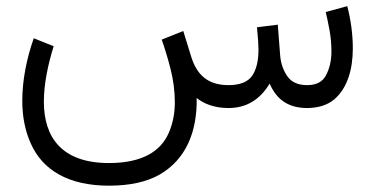

<svg xmlns="http://www.w3.org/2000/svg" viewBox="-20 -350 1215 622"><path d="M720.2 0C777.3 0 821.8 -26.4 853.5 -79.1C874.5 -31.7 909.2 0 975.6 0C1012.2 -0.5 1041 -9.8 1062.5 -27.8C1105.5 -64 1123 -126 1123 -192.9C1123 -239.7 1116.2 -287.6 1105 -330.1L1035.2 -311C1039.1 -295.4 1043 -275.9 1047.4 -252.9C1051.8 -229.5 1053.7 -206.1 1053.7 -183.1C1053.7 -154.3 1047.9 -128.9 1036.6 -106.9C1025.4 -85 1004.9 -74.2 975.1 -74.2C945.3 -74.2 923.3 -84 910.2 -104C896.5 -124 888.7 -147.9 887.2 -175.8L879.9 -270L812.5 -261.7C815.9 -228 817.4 -203.6 817.4 -189.5C817.4 -152.8 810.5 -124.5 796.9 -104.5C782.7 -84.5 757.3 -74.2 720.7 -74.2C654.8 -74.2 619.1 -105.5 600.1 -164.1L573.7 -249.5L503.9 -221.7C513.2 -195.3 522.9 -164.1 532.2 -127.9C541.5 -91.3 546.4 -55.2 546.4 -18.6C546.4 16.6 540 49.3 527.3 79.1C502 138.7 442.9 178.2 333 178.2C179.2 178.2 122.1 93.8 122.1 -20.5C122.1 -78.6 135.7 -141.6 153.8 -200.2L89.4 -226.1C65.9 -159.7 52.2 -89.4 52.2 -23.4C52.2 28.3 61.5 75.2 80.6 116.7C118.2 199.7 199.7 251.5 333 251.5C400.9 251.5 455.6 239.3 497.6 215.3C581.5 166.5 619.1 78.6 617.2 -32.7C638.2 -15.1 672.9 0 720.2 0Z"/></svg>

Font: Vazirmatn Light
Style: Regular
Weight: 300
Designer: Saber Rastikerdar
Foundry: Saber Rastikerdar
Version: Version 33.003